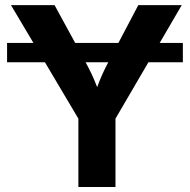

<svg xmlns="http://www.w3.org/2000/svg" viewBox="-20 -748 760 768"><path d="M711.4 -576.2V-499H573.7L441.9 -273.4V0H293.5V-273.4L159.7 -499H8.3V-576.2H113.8L23.9 -727.5H198.2L280.8 -576.2H453.6L533.2 -727.5H707L618.7 -576.2ZM413.1 -499H322.3Q335.9 -474.6 346.9 -450.9Q357.9 -427.2 368.7 -399.4Q378.9 -427.7 389.6 -451.4Q400.4 -475.1 413.1 -499Z"/></svg>

Font: Inter-Bold
Style: Bold
Weight: 700
Designer: Rasmus Andersson
Foundry: rsms
Version: Version 4.000;git-a52131595